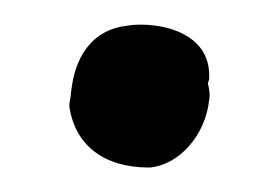

<svg xmlns="http://www.w3.org/2000/svg" viewBox="-20 -137 211 157"><path d="M38 -61C38 -56 36 -53 37 -48C42 -19 64 0 102 0C127 -2 148 -27 151 -55C152 -60 151 -64 150 -69L151 -72C152 -90 144 -101 132 -108C117 -117 95 -118 84 -116C57 -113 43 -93 39 -68Z"/></svg>

Font: Vapor
Style: SbdObl
Weight: 600
Foundry: Cannot Into Space Fonts
Version: Version 0.179